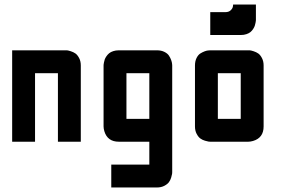

<svg xmlns="http://www.w3.org/2000/svg" viewBox="-20 -620 1240 840"><path d="M133.3 0H33.2V-399.9H266.6Q269.5 -399.9 273.9 -399.7Q278.3 -399.4 289.8 -395.8Q301.3 -392.1 310.1 -386Q318.8 -379.9 326.2 -366Q333.5 -352.1 333.5 -333.5V0H233.4V-299.8H133.3Z M433.1 -66.9V-333.5Q433.1 -335 433.3 -337.4Q433.6 -339.8 434.8 -346.7Q436 -353.5 438.2 -359.9Q440.4 -366.2 445.6 -373.8Q450.7 -381.3 457.5 -387Q464.4 -392.6 475.3 -396.2Q486.3 -399.9 500 -399.9H666.5Q685.1 -399.9 699 -393.1Q712.9 -386.2 719.2 -376.5Q725.6 -366.7 729 -356.9Q732.4 -347.2 732.9 -340.3L733.4 -333.5V133.3Q733.4 136.2 732.9 140.6Q732.4 145 729 156.5Q725.6 168 719.2 176.8Q712.9 185.5 699 192.9Q685.1 200.2 666.5 200.2H466.8V100.1H633.3V0H500Q450.2 0 436.5 -45.9Q433.1 -57.6 433.1 -66.9ZM633.3 -299.8H533.2V-100.1H633.3Z M1133.3 -66.9Q1133.3 -17.1 1087.4 -3.4Q1075.7 0 1066.4 0H899.9Q897 0 892.6 -0.5Q888.2 -1 876.7 -4.4Q865.2 -7.8 856.4 -14.2Q847.7 -20.5 840.3 -34.4Q833 -48.3 833 -66.9V-333.5Q833 -352.1 839.8 -366Q846.7 -379.9 856.4 -386Q866.2 -392.1 876.2 -395.8Q886.2 -399.4 893.1 -399.4L899.9 -399.9H1066.4Q1069.3 -399.9 1073.7 -399.7Q1078.1 -399.4 1089.6 -395.8Q1101.1 -392.1 1109.9 -386Q1118.7 -379.9 1126 -366Q1133.3 -352.1 1133.3 -333.5ZM933.1 -299.8V-100.1H1033.2V-299.8ZM1099.6 -600.1V-533.2Q1099.6 -531.7 1099.4 -529.3Q1099.1 -526.9 1097.9 -520Q1096.7 -513.2 1094.5 -506.8Q1092.3 -500.5 1087.4 -492.9Q1082.5 -485.4 1075.7 -479.7Q1068.8 -474.1 1057.9 -470.5Q1046.9 -466.8 1033.2 -466.8H899.9V-566.9H966.3Q981 -566.9 989.5 -575.2Q998 -583.5 999 -591.8L1000 -600.1Z"/></svg>

Font: Malkor
Style: Bold
Weight: 700
Version: Version 1.3